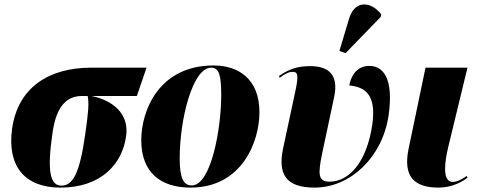

<svg xmlns="http://www.w3.org/2000/svg" viewBox="-20 -844 2194 874"><path d="M255 10C442 10 537 -99 554 -224C569 -325 495 -387 397 -407H603L647 -536H396C203 -536 62 -447 35 -258C12 -90 90 10 255 10ZM259 1C207 1 194 -69 219 -239C236 -361 284 -407 353 -407H379C386 -375 382 -330 368 -233C342 -49 310 1 259 1Z M847 10C1083 10 1161 -201 1161 -333C1161 -484 1066 -546 952 -546C704 -546 623 -341 623 -206C623 -60 710 10 847 10ZM853 0C816 0 798 -31 798 -123C798 -302 857 -536 941 -536C977 -536 987 -503 987 -411C987 -255 940 0 853 0Z M1553 -602 1713 -767 1715 -779C1672 -836 1597 -847 1570 -762L1525 -612ZM1412 10C1575 10 1721 -128 1749 -319C1773 -490 1723 -544 1661 -544C1616 -544 1581 -514 1570 -455C1639 -448 1694 -417 1675 -279C1650 -104 1568 -17 1480 -17C1427 -17 1427 -52 1447 -148L1501 -402C1523 -505 1475 -543 1391 -543C1337 -543 1295 -530 1250 -498L1253 -490C1283 -512 1298 -517 1313 -517C1335 -517 1339 -502 1327 -441L1269 -170C1244 -52 1280 10 1412 10Z M1977 10C2036 10 2082 -15 2108 -35L2105 -43C2085 -30 2063 -16 2041 -16C1990 -16 2006 -113 2020 -173L2108 -536H1917L1840 -167C1814 -41 1864 10 1977 10Z"/></svg>

Font: Noto Serif Display SemiCondensed Black
Style: Italic
Weight: 900
Width: 4
Italic angle: -12°
Designer: Monotype Design Team
Foundry: Monotype Imaging Inc.
Version: Version 2.009